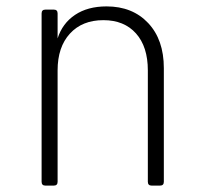

<svg xmlns="http://www.w3.org/2000/svg" viewBox="-20 -580 640 600"><path d="M122 0Q110 0 110 -12V-538Q110 -550 122 -550H148Q160 -550 160 -538V-460Q175 -507 214.5 -533.5Q254 -560 313 -560Q394 -560 443 -508Q492 -456 492 -367V-12Q492 0 480 0H454Q442 0 442 -12V-360Q442 -434 405 -475.5Q368 -517 303 -517Q237 -517 198.5 -475Q160 -433 160 -360V-12Q160 0 148 0Z"/></svg>

Font: Pitagon Sans Mono Thin
Style: Regular
Weight: 100
Monospace: yes
Designer: Travis Tran
Foundry: Pitagon
Version: Version 1.001; ttfautohint (v1.8.4.7-5d5b);gftools[0.9.26]